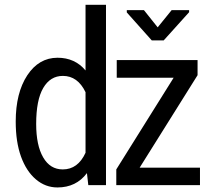

<svg xmlns="http://www.w3.org/2000/svg" viewBox="-20 -782 904 811"><path d="M46.4 -268.6C46.4 -210.9 53.9 -161.5 68.8 -120.4C83.8 -79.2 104.7 -47.2 131.6 -24.4C158.4 -1.6 188.8 9.8 222.7 9.8C275.4 9.8 316.9 -10.4 347.2 -50.8L353 0H427.7V-761.7H341.3V-484.4C311.4 -520.2 272 -538.1 223.1 -538.1C170.4 -538.1 127.8 -513.3 95.2 -463.9C62.7 -414.4 46.4 -349.3 46.4 -268.6ZM569.8 -73.7 814.5 -464.4V-528.3H473.1V-453.6H713.4L471.2 -66.4V0H824.7V-73.7ZM132.8 -258.3C132.8 -325.7 142.7 -376.4 162.6 -410.4C182.5 -444.4 210.1 -461.4 245.6 -461.4C287.3 -461.4 319.2 -438.5 341.3 -392.6V-136.7C319.8 -89.8 287.8 -66.4 245.1 -66.4C209.6 -66.4 182 -83.3 162.4 -117.2C142.7 -151 132.8 -198.1 132.8 -258.3ZM646 -666.5 587.9 -739.3H515.6V-729.5L621.1 -611.3H671.4L778.8 -730.5V-739.3H705.1Z"/></svg>

Font: Roboto Condensed
Style: Regular
Weight: 400
Designer: Google
Version: Version 2.134; 2016